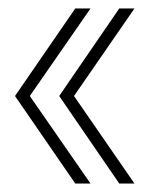

<svg xmlns="http://www.w3.org/2000/svg" viewBox="-20 -474 360 454"><path d="M262 -40 120 -247 262 -454H298L155 -247L298 -40ZM158 -40 15.5 -247 158 -454H194L50.5 -247L194 -40Z"/></svg>

Font: Anybody Condensed ExtraLight
Style: Regular
Weight: 200
Width: 3
Designer: Tyler Finck
Foundry: Etcetera Type Company
Version: Version 1.010; ttfautohint (v1.8.3) -l 8 -r 50 -G 200 -x 14 